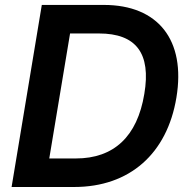

<svg xmlns="http://www.w3.org/2000/svg" viewBox="-20 -747 764 767"><path d="M276.3 0C497.9 0 647.7 -133.2 684.7 -357.2C723 -587 611.5 -727.3 394.9 -727.3H147L26.3 0ZM176.8 -114 259.9 -613.3H375.4C523.1 -613.3 584.2 -534.8 556.5 -371.8C528.4 -201 434.3 -114 283 -114Z"/></svg>

Font: Margiela Sans Semi Bold
Style: Italic
Weight: 600
Italic angle: -9.39999°
Designer: Stefan Endress, Andreas Faust
Version: Version 1.100;FEAKit 1.0